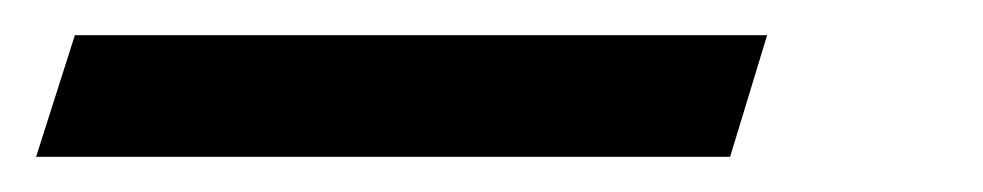

<svg xmlns="http://www.w3.org/2000/svg" viewBox="-144 55 558 109"><path d="M-101.5 75H291.5L270.5 144H-123.5Z"/></svg>

Font: Newsreader Caption Medium
Style: Italic
Weight: 500
Italic angle: -17°
Designer: Hugues Gentile
Foundry: Production Type
Version: Version 1.001